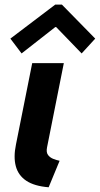

<svg xmlns="http://www.w3.org/2000/svg" viewBox="-20 -793 427 821"><path d="M188 7.8Q127 2.9 92.5 -20Q58.1 -43 47.6 -82.3Q37.1 -121.6 48.3 -175.3L117.7 -522.9H252.9L181.2 -163.1Q176.8 -141.6 185.5 -130.1Q194.3 -118.7 208.7 -113.3Q223.1 -107.9 234.9 -105.5ZM72.3 -564.5 24.4 -627.9 216.3 -773.4H244.6L387.2 -627.9L329.1 -564.5L220.2 -677.2H216.3Z"/></svg>

Font: Reddit Sans
Style: Bold Italic
Weight: 700
Italic angle: -11.25°
Designer: Stephen Hutchings
Version: Version 1.013